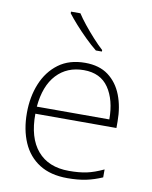

<svg xmlns="http://www.w3.org/2000/svg" viewBox="-86 -831 718 905"><g transform="rotate(10 272.5 -378.0)"><path d="M288 -540Q356 -540 399.5 -507.5Q443 -475 464.5 -419.5Q486 -364 486 -294V-263H98Q97 -148 149.5 -86.5Q202 -25 300 -25Q349 -25 384.5 -32.5Q420 -40 465 -61V-23Q426 -6 387.5 2Q349 10 299 10Q218 10 164.5 -24Q111 -58 84.5 -119Q58 -180 58 -260Q58 -337 84 -400.5Q110 -464 161 -502Q212 -540 288 -540ZM288 -505Q208 -505 158 -451.5Q108 -398 99 -297H446Q446 -390 407 -447.5Q368 -505 288 -505ZM225 -766Q239 -744 261.5 -716Q284 -688 309 -660.5Q334 -633 356 -613V-606H327Q301 -627 273 -654.5Q245 -682 220.5 -709.5Q196 -737 180 -758V-766Z"/></g></svg>

Font: Noto Sans Gujarati UI ExtraLight
Style: Regular
Weight: 200
Designer: Jelle Bosma - Monotype Design Team, Universal Thirst
Foundry: Monotype Imaging Inc.
Version: Version 2.106; ttfautohint (v1.8.4.7-5d5b)